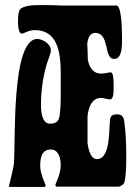

<svg xmlns="http://www.w3.org/2000/svg" viewBox="-20 -738 535 759"><path d="M356 -608C415 -608 389 -505 431 -505C468 -505 462 -574 462 -601C462 -619 461 -710 442 -716H224C195 -718 164 -718 135 -718C100 -718 60 -714 55 -692C52 -680 51 -666 51 -653C51 -643 52 -605 66 -605C74 -605 93 -619 117 -619C230 -619 220 -482 220 -402C220 -365 221 -327 217 -290C214 -263 207 -249 178 -249C145 -249 142 -299 142 -323C142 -387 152 -454 175 -514C178 -522 181 -531 181 -540C181 -564 149 -584 127 -584C24 -584 42 -176 35 -92C33 -70 15 -3 15 -1L18 1H156L160 -2V-7C160 -9 139 -50 139 -81C139 -111 143 -147 181 -147C213 -147 220 -110 220 -85C220 -48 199 -13 199 -7C199 -5 200 -4 200 -2L204 0H447C456 0 470 -9 472 -18C480 -53 479 -96 479 -132C479 -172 477 -213 472 -253C470 -272 465 -286 443 -286C427 -286 417 -282 415 -265C410 -228 418 -109 363 -109C340 -109 330 -142 326 -173C326 -201 326 -229 326 -257C326 -264 326 -271 326 -278C330 -315 343 -351 380 -351C392 -351 404 -345 415 -345C432 -345 429 -389 429 -402C429 -412 430 -448 419 -452H418C411 -452 390 -447 381 -447C346 -447 332 -474 327 -504C327 -524 326 -545 325 -565C327 -585 335 -608 356 -608Z"/></svg>

Font: DisSenso
Style: Regular
Weight: 400
Version: Version 1.150